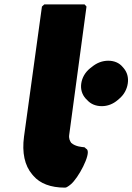

<svg xmlns="http://www.w3.org/2000/svg" viewBox="-20 -852 606 879"><path d="M295 -1 304 -8C339 -37 396 -145 379 -167L378 -169H377L371 -174C368 -178 365 -178 365 -178C357 -179 326 -180 306 -198C300 -207 294 -218 297 -236L376 -822L367 -832H183L172 -822L90 -227C80 -153 93 -94 127 -54L133 -47C163 -12 212 7 277 7C284 7 289 3 295 -1ZM401 -546 392 -539C370 -521 356 -497 352 -470C348 -443 356 -419 372 -401L379 -394C395 -376 418 -366 446 -366C473 -366 498 -376 519 -394L527 -401C548 -419 561 -443 565 -470C569 -497 562 -521 547 -539L541 -546C526 -564 503 -574 476 -574C448 -574 423 -564 401 -546Z"/></svg>

Font: Hussar Woodtype
Style: UltraObl
Weight: 900
Foundry: Cannot Into Space Fonts
Version: Version 1.07